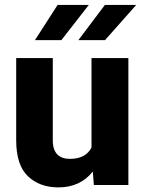

<svg xmlns="http://www.w3.org/2000/svg" viewBox="-20 -770 602 799"><path d="M514.2 0V-528.3H360.8V-155.8C345.2 -126.5 317.4 -108.9 271 -108.9C227.5 -108.9 199.7 -131.3 199.7 -185.5V-528.3H47.4V-186.5C47.4 -116.7 64 -66.9 96.7 -36.1C129.4 -5.4 171.4 9.8 223.6 9.8C286.1 9.8 333.5 -14.6 366.2 -56.2L370.6 0ZM417 -603 546.9 -749.5H416.5L306.2 -603ZM235.4 -603 349.6 -749.5H219.7L125.5 -603Z"/></svg>

Font: Vazirmatn ExtraBold
Style: Regular
Weight: 800
Designer: Saber Rastikerdar
Foundry: Saber Rastikerdar
Version: Version 33.003